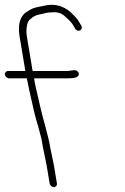

<svg xmlns="http://www.w3.org/2000/svg" viewBox="-46 -764 516 792"><path d="M188.8 -7 176.7 -80 160.2 -161C156.6 -190.4 129.5 -282.3 123.6 -308.5C120.3 -323.3 100 -408.1 97.5 -423.5L94.6 -441H237.6C261.4 -441 274.9 -445.2 278 -453.5C281.2 -461.8 278.1 -468.3 268.7 -473C260.1 -477.3 241.4 -471 232.6 -471H88.6L64.9 -613C60 -642.8 65.7 -677.3 78.1 -684C89.4 -695 102.1 -701.7 116.1 -704.2C139.1 -708.4 145.7 -713 166.3 -713C191 -715.8 210.8 -709.1 225.6 -693C241 -679.8 251.3 -668.4 256.3 -659L263.3 -647C272.7 -628.1 298.9 -638.9 289.4 -658L282.4 -670C271.2 -690.6 259.6 -699 245.1 -714C213.3 -741.2 177.2 -750.1 136.7 -740.5C129.6 -738.8 119.3 -736.7 105.6 -734C82.9 -729.5 70.2 -718.5 56.8 -710C34.7 -690.3 27.4 -658 34.9 -613L58.6 -471H-13.4C-21.4 -471 -27.3 -463.9 -25.9 -456C-24.6 -448.1 -16.4 -441 -8.4 -441H64.6C65.8 -433.7 69.2 -417.3 74.7 -392L84.3 -349.5C88.1 -332.5 91.4 -318 94 -306C103.3 -264.4 124.6 -207 130.2 -161L146.7 -80L158.8 -7C160.2 0.9 168.4 8 176.3 8C184.3 8 190.2 0.9 188.8 -7Z"/></svg>

Font: MewTooHand
Style: Lta
Weight: 400
Designer: Mew Too, Robert Jablonski
Version: Version 0.77